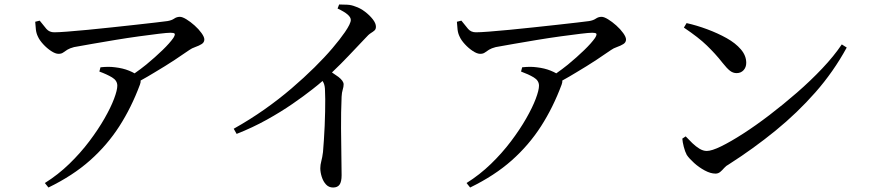

<svg xmlns="http://www.w3.org/2000/svg" viewBox="-20 -792 3880 856"><path d="M180 24Q239 -13 289 -61.5Q339 -110 378.5 -162.5Q418 -215 446 -264Q474 -313 488.5 -351.5Q503 -390 503 -410Q503 -433 479.5 -447Q456 -461 423 -473L428 -492Q448 -494 463 -494Q478 -494 493 -492Q528 -488 555 -477Q570 -471 580 -465Q606 -483 632 -504Q672 -537 704.5 -568.5Q737 -600 753 -623Q762 -638 758.5 -642Q755 -646 740 -646Q726 -646 688.5 -641.5Q651 -637 600 -630Q549 -623 494.5 -614Q440 -605 391.5 -596.5Q343 -588 310 -582Q291 -577 280.5 -570.5Q270 -564 262 -558Q254 -552 241 -552Q227 -552 208 -564.5Q189 -577 172.5 -595Q156 -613 149 -629Q142 -643 140 -660Q138 -677 137 -695L157 -700Q174 -678 187 -663Q200 -648 222 -648Q240 -648 279.5 -651Q319 -654 371 -659Q423 -664 478.5 -670Q534 -676 584.5 -681.5Q635 -687 673 -691.5Q711 -696 726 -698Q745 -701 756.5 -709Q768 -717 782 -717Q793 -717 811 -706Q829 -695 847.5 -678.5Q866 -662 878.5 -644.5Q891 -627 891 -616Q891 -603 879 -595.5Q867 -588 851 -582.5Q835 -577 824 -569Q800 -552 759 -525Q718 -498 669 -469Q638 -450 607 -433Q608 -426 604 -415Q566 -313 512 -229Q458 -145 381.5 -77Q305 -9 196 44Z M1022 -218Q1095 -259 1159.5 -304.5Q1224 -350 1280 -398Q1336 -446 1382 -491.5Q1428 -537 1462 -577Q1496 -617 1518 -649Q1544 -687 1544 -703Q1544 -715 1529.5 -727.5Q1515 -740 1485 -754L1492 -772Q1510 -772 1528.5 -771Q1547 -770 1564 -763Q1586 -756 1607 -740Q1628 -724 1642 -706Q1656 -688 1656 -673Q1656 -662 1650 -656.5Q1644 -651 1633.5 -644.5Q1623 -638 1609 -622Q1578 -589 1534 -543Q1501 -508 1460 -469Q1475 -458 1489 -449Q1512 -431 1512 -416Q1512 -405 1508 -392.5Q1504 -380 1503 -361Q1500 -290 1500.5 -220Q1501 -150 1502 -95Q1503 -40 1503 -11Q1503 18 1494 31Q1485 44 1465 44Q1446 44 1433.5 30.5Q1421 17 1414.5 -3.5Q1408 -24 1408 -42Q1408 -57 1412.5 -73.5Q1417 -90 1420 -114Q1422 -137 1424 -167.5Q1426 -198 1427.5 -230.5Q1429 -263 1429.5 -294Q1430 -325 1430 -349.5Q1430 -374 1429 -387Q1429 -408 1423 -422Q1421 -426 1418 -431Q1400 -415 1373 -394Q1335 -364 1283.5 -328.5Q1232 -293 1169 -258Q1106 -223 1035 -195Z M2060 24Q2119 -13 2169 -61.5Q2219 -110 2258.5 -162.5Q2298 -215 2326 -264Q2354 -313 2368.5 -351.5Q2383 -390 2383 -410Q2383 -433 2359.5 -447Q2336 -461 2303 -473L2308 -492Q2328 -494 2343 -494Q2358 -494 2373 -492Q2408 -488 2435 -477Q2450 -471 2460 -465Q2486 -483 2512 -504Q2552 -537 2584.5 -568.5Q2617 -600 2633 -623Q2642 -638 2638.5 -642Q2635 -646 2620 -646Q2606 -646 2568.5 -641.5Q2531 -637 2480 -630Q2429 -623 2374.5 -614Q2320 -605 2271.5 -596.5Q2223 -588 2190 -582Q2171 -577 2160.5 -570.5Q2150 -564 2142 -558Q2134 -552 2121 -552Q2107 -552 2088 -564.5Q2069 -577 2052.5 -595Q2036 -613 2029 -629Q2022 -643 2020 -660Q2018 -677 2017 -695L2037 -700Q2054 -678 2067 -663Q2080 -648 2102 -648Q2120 -648 2159.5 -651Q2199 -654 2251 -659Q2303 -664 2358.5 -670Q2414 -676 2464.5 -681.5Q2515 -687 2553 -691.5Q2591 -696 2606 -698Q2625 -701 2636.5 -709Q2648 -717 2662 -717Q2673 -717 2691 -706Q2709 -695 2727.5 -678.5Q2746 -662 2758.5 -644.5Q2771 -627 2771 -616Q2771 -603 2759 -595.5Q2747 -588 2731 -582.5Q2715 -577 2704 -569Q2680 -552 2639 -525Q2598 -498 2549 -469Q2518 -450 2487 -433Q2488 -426 2484 -415Q2446 -313 2392 -229Q2338 -145 2261.5 -77Q2185 -9 2076 44Z M3170 -18Q3148 -18 3122 -32Q3096 -46 3074.5 -65.5Q3053 -85 3042 -101Q3034 -116 3028.5 -137.5Q3023 -159 3022 -174L3037 -184Q3051 -169 3066.5 -154Q3082 -139 3098.5 -129Q3115 -119 3131 -119Q3153 -119 3195 -139.5Q3237 -160 3293 -196Q3349 -232 3410.5 -279Q3472 -326 3533 -379Q3594 -432 3646 -487Q3698 -542 3733 -594L3755 -580Q3696 -472 3615.5 -380.5Q3535 -289 3437.5 -209.5Q3340 -130 3229 -59Q3217 -53 3208.5 -43Q3200 -33 3191 -25.5Q3182 -18 3170 -18ZM3264 -466Q3248 -466 3234.5 -476.5Q3221 -487 3202 -511Q3184 -534 3167 -552.5Q3150 -571 3131.5 -589Q3113 -607 3088 -626.5Q3063 -646 3029 -669L3041 -689Q3086 -679 3133 -661.5Q3180 -644 3219.5 -622Q3259 -600 3283 -572Q3307 -544 3307 -512Q3307 -492 3295 -479Q3283 -466 3264 -466Z"/></svg>

Font: Noto Serif HK ExtraLight Medium
Style: Regular
Weight: 500
Version: Version 2.002-H1;hotconv 1.1.0;makeotfexe 2.6.0